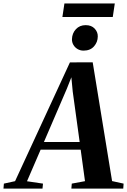

<svg xmlns="http://www.w3.org/2000/svg" viewBox="-98 -1114 750 1134"><path d="M-77.5 0 -75 -29.5 -9 -44 315 -745.5 449.5 -746 564 -44.5 632 -29.5 630 0H323.5L326 -29.5L404 -44L378.5 -230H142L61.5 -43.5L156 -29.5L153 0ZM161.5 -275.5H372.5L331.5 -573.5L323.5 -657.5L297 -590.5ZM395.5 -815Q375.5 -815 359.8 -824.5Q344 -834 335.2 -849.5Q326.5 -865 327 -882.5Q328 -917.5 350.2 -941.5Q372.5 -965.5 408 -965.5Q442 -965.5 461 -945.2Q480 -925 479.5 -899Q479.5 -865.5 457.2 -840.2Q435 -815 395.5 -815ZM282.5 -1093.5H580L568 -1013.5H270.5Z"/></svg>

Font: Merriweather 96pt
Style: Bold Italic
Weight: 700
Italic angle: -7.8°
Version: Version 2.101